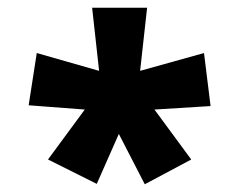

<svg xmlns="http://www.w3.org/2000/svg" viewBox="-20 -765 608 496"><path d="M104 -353 199 -482 54 -493 75 -628 236 -582 218 -745H360L342 -582L507 -628L524 -491L379 -482L474 -353L354 -289L287 -419L230 -290Z"/></svg>

Font: Noto Sans Devanagari UI ExtraCondensed Black
Style: Regular
Weight: 900
Width: 2
Designer: Jelle Bosma - Monotype Design Team
Foundry: Monotype Imaging Inc.
Version: Version 2.003